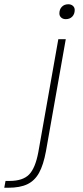

<svg xmlns="http://www.w3.org/2000/svg" viewBox="-120 -683 392 902"><path d="M159 -620Q159 -639 170.5 -651Q182 -663 201 -663Q214 -663 222.5 -655.5Q231 -648 231 -636Q231 -617 219.5 -605Q208 -593 189 -593Q176 -593 167.5 -600.5Q159 -608 159 -620ZM-94 167H-75Q-13 167 16.5 137Q46 107 60 32L154 -499H189L96 27Q84 92 63.5 129Q43 166 8.5 182.5Q-26 199 -81 199H-100Z"/></svg>

Font: Bai Jamjuree ExtraLight
Style: Italic
Weight: 275
Italic angle: -10°
Version: Version 1.000; ttfautohint (v1.6)